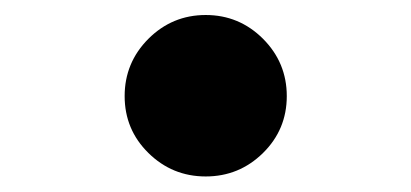

<svg xmlns="http://www.w3.org/2000/svg" viewBox="-20 -506 540 252"><path d="M174.8 -305.2Q143.6 -335.9 143.6 -379.9Q143.6 -423.8 174.8 -455.1Q206.1 -486.3 250 -486.3Q293.9 -486.3 325.2 -455.1Q356.4 -423.8 356.4 -379.9Q356.4 -335.9 325.2 -305.2Q293.9 -274.4 250 -274.4Q206.1 -274.4 174.8 -305.2Z"/></svg>

Font: Gen Jyuu Gothic P Regular
Style: Regular
Weight: 400
Designer: [Source Han Sans]
Ryoko NISHIZUKA  (kana & ideographs); Paul D. Hunt (Latin, Greek & Cyrillic); Wenlong ZHANG  (bopomofo
Version: Version 1.002.20150607